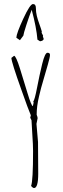

<svg xmlns="http://www.w3.org/2000/svg" viewBox="-20 -929 314 964"><path d="M181.2 -721.7 168 -730Q163.1 -790.5 139.2 -879.9Q126.5 -847.7 112.3 -803.7Q98.1 -759.8 97.2 -750L80.1 -727.1L62 -739.7Q63 -761.7 96.9 -835.2Q130.9 -908.7 145.5 -908.7Q160.2 -908.7 160.2 -888.4Q160.2 -868.2 164.8 -849.4Q169.4 -830.6 178 -807.1Q186.5 -783.7 189.9 -771L189 -764.6L196.3 -750L195.3 -744.6Q199.2 -736.8 199.2 -733.9Q199.2 -724.6 181.2 -721.7ZM170.9 -215.8 171.9 -57.1Q171.9 15.1 150.9 15.1Q147.5 15.1 142.6 11.2Q137.7 7.3 136.2 3.9Q146 -20.5 146 -170.9Q146 -200.2 142.3 -254.4Q138.7 -308.6 138.2 -325.2L131.8 -337.9L134.8 -350.1Q122.1 -379.4 87.9 -476.6Q38.1 -615.7 37.1 -638.2L50.8 -648.9Q60.5 -647.5 80.1 -585.2Q99.6 -522.9 118.4 -460.4Q137.2 -397.9 145 -396L148.9 -414.1L147 -418.9Q154.3 -427.7 166.3 -490Q178.2 -552.2 191.9 -608.2Q205.6 -664.1 218.3 -664.1Q231 -664.1 231 -653.3Q231 -642.6 220.2 -604.7Q209.5 -566.9 200.2 -535.6Q190.9 -504.4 186.3 -487.3Q181.6 -470.2 175.8 -444.3Q164.1 -395.5 164.1 -353Q168.9 -340.8 168.9 -335.9L163.1 -307.1Z"/></svg>

Font: Amatic SC
Style: Regular
Weight: 400
Version: Version 1.004